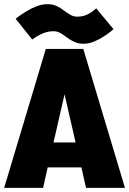

<svg xmlns="http://www.w3.org/2000/svg" viewBox="-20 -902 620 922"><path d="M0 0 200 -667H380L580 0H393L371 -98H209L187 0ZM237 -218H343L290 -449ZM55 -812Q55 -812 69 -822.5Q83 -833 105.5 -847Q128 -861 155 -871.5Q182 -882 207 -882Q233 -882 252 -873Q271 -864 286.5 -852Q302 -840 317.5 -831Q333 -822 351 -822Q378 -822 398.5 -832Q419 -842 430.5 -852Q442 -862 442 -862L525 -762Q525 -762 512.5 -751.5Q500 -741 478.5 -727Q457 -713 432 -702.5Q407 -692 381 -692Q356 -692 336.5 -701Q317 -710 301.5 -722Q286 -734 270.5 -743Q255 -752 237 -752Q210 -752 186.5 -742Q163 -732 149 -722Q135 -712 135 -712Z"/></svg>

Font: Epunda Sans Black
Style: Regular
Weight: 900
Designer: Simon Atzbach
Foundry: typofactur
Version: Version 2.204; ttfautohint (v1.8.4.7-5d5b)